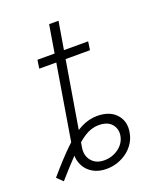

<svg xmlns="http://www.w3.org/2000/svg" viewBox="-133 -756 697 846"><g transform="rotate(-20 216.0 -333.0)"><path d="M199.7 -675.8H243.7L149.9 -115.2Q144 -78.1 164.8 -53.5Q185.5 -28.8 224.1 -28.8Q261.2 -28.8 291 -50.5Q320.8 -72.3 326.7 -106.4Q332 -137.7 312.7 -160.4Q293.5 -183.1 252 -183.1Q231.9 -183.1 210.9 -175.3Q189.9 -167.5 164.8 -147.7Q139.6 -127.9 105.5 -92.5Q71.3 -57.1 23.9 -2.9L-3.4 -29.3Q57.1 -100.1 101.6 -142.8Q146 -185.5 183.3 -204.6Q220.7 -223.6 260.3 -223.6Q318.8 -223.1 348.6 -189.9Q378.4 -156.7 370.1 -107.9Q366.2 -82.5 353.3 -61Q340.3 -39.6 320.1 -23.7Q299.8 -7.8 274.4 1.2Q249 10.3 220.7 10.3Q189.5 10.3 166.3 -0.5Q143.1 -11.2 128.4 -29.8Q113.8 -48.3 108.6 -72Q103.5 -95.7 107.9 -122.1ZM335.4 -545.9 329.6 -506.3H91.8L97.7 -545.9Z"/></g></svg>

Font: Inter Tight ExtraLight
Style: Italic
Weight: 250
Italic angle: -9.39999°
Designer: Rasmus Andersson
Foundry: rsms
Version: Version 3.004